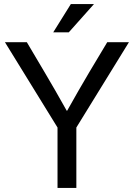

<svg xmlns="http://www.w3.org/2000/svg" viewBox="-20 -918 654 938"><path d="M353 0H261V-295L4 -712H111L198 -565Q249 -479 306 -377H308Q365 -479 416 -565L504 -712H610L353 -295ZM240 -760 326 -898H439L316 -760Z"/></svg>

Font: CST
Style: Regular
Weight: 400
Version: Version 1.00